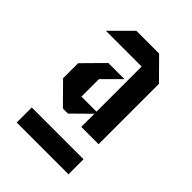

<svg xmlns="http://www.w3.org/2000/svg" viewBox="-181 -777 776 776"><g transform="rotate(45 206.5 -389.0)"><path d="M352 -259H253V-334L177 -259H148L62 -346V-432L148 -519H240L167 -446V-346H253V-604H49L136 -691H266L352 -604ZM352 -87H56V-173H352Z"/></g></svg>

Font: Iceberg
Style: Regular
Weight: 400
Designer: Victor Kharyk
Foundry: Cyreal (www.cyreal.org)
Version: Version 1.002